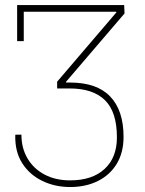

<svg xmlns="http://www.w3.org/2000/svg" viewBox="-20 -731 576 761"><path d="M257.8 10.3Q198.2 10.3 148.2 -13.7Q98.1 -37.6 68.6 -83.3Q39.1 -128.9 40.5 -194.3L41.5 -197.3H64.9Q64.9 -144 89.1 -103Q113.3 -62 156.7 -39.1Q200.2 -16.1 257.8 -16.1Q345.7 -16.1 394.5 -61.3Q443.4 -106.4 443.4 -186.5Q443.4 -287.1 396.2 -333.7Q349.1 -380.4 255.9 -380.4H206.5V-407.2L441.4 -682.1L440.4 -684.6H74.2V-567.9H47.9V-710.9H472.2L473.6 -677.7L241.2 -406.2L242.2 -403.8Q246.1 -403.8 250 -403.8Q253.9 -403.8 257.8 -403.8Q363.8 -403.8 416.7 -348.6Q469.7 -293.5 469.7 -188.5Q469.7 -126.5 442.9 -82Q416 -37.6 368.2 -13.7Q320.3 10.3 257.8 10.3Z"/></svg>

Font: Roboto Slab LO Thin
Style: Regular
Weight: 250
Designer: Google
Version: Version 2.00;September 28, 2018;FontCreator 11.5.0.2427 64-b